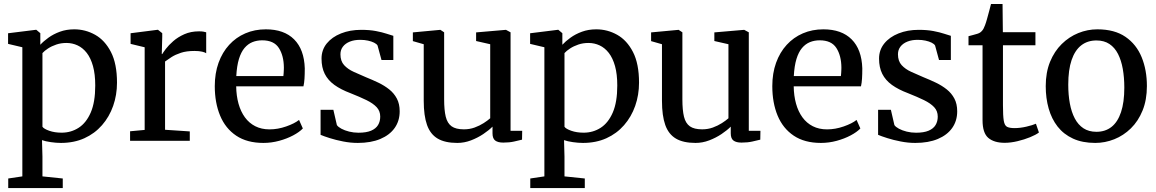

<svg xmlns="http://www.w3.org/2000/svg" viewBox="-20 -720 5912 982"><path d="M578.4 -297.4Q578.4 -234.1 558.7 -178.3Q539.1 -122.5 501.8 -79.8Q464.6 -37.1 411.6 -13Q358.5 11 291.6 11Q267.4 11 239.9 7Q212.3 3.1 194.8 -3.3L197.1 80.6V182.1L301 192.9V242H22.1V192.9L94.3 182.1V-478.3L21.3 -495.6V-549.9L163.7 -567.6H165.7L186.2 -550.2V-491.1Q202.6 -509.1 227.9 -527.3Q253.1 -545.6 286.4 -557.8Q319.7 -570 359.9 -570Q416.5 -570 466.5 -542.1Q516.5 -514.1 547.4 -454.1Q578.4 -394 578.4 -297.4ZM319.6 -500.3Q291.8 -500.3 267.8 -492.1Q243.8 -484 225.6 -472Q207.3 -460 197.1 -448.5V-71.7Q204.4 -60.8 232 -51.1Q259.5 -41.4 295.3 -41.4Q343.1 -41.4 382.1 -66.4Q421.1 -91.4 444.1 -144.5Q467.1 -197.7 467.1 -282.6Q467.1 -340.3 455.7 -381.6Q444.2 -422.9 423.8 -449.3Q403.3 -475.6 376.6 -487.9Q350 -500.3 319.6 -500.3Z M645.3 0V-48.6L719.9 -55.5V-478.2L647.9 -495.6V-550L785.9 -567.6H788.1L809.8 -550.2V-531.9L807.4 -443.5H809.8Q814.3 -451.4 828.3 -470.1Q842.4 -488.8 866.1 -509.5Q889.7 -530.2 922.8 -545Q955.9 -559.7 998 -559.7Q1012.4 -559.7 1020.8 -558.1Q1029.3 -556.6 1034.6 -554.8V-447.7Q1029 -452.1 1013.8 -455.7Q998.6 -459.4 974.7 -459.4Q933.8 -459.4 905.3 -450Q876.7 -440.6 857.3 -428.1Q838 -415.5 824.2 -405.4V-56.3L950.7 -47.9V0Z M1327.2 11Q1243.6 11 1188.3 -26Q1133 -63 1105.8 -128.6Q1078.5 -194.2 1078.5 -279.4Q1078.5 -345.3 1097.8 -398.9Q1117.1 -452.4 1152.1 -490.6Q1187 -528.8 1234.8 -549.4Q1282.6 -570 1339.6 -570Q1433 -570 1484.3 -518.6Q1535.7 -467.2 1538.8 -370.6Q1538.8 -340.5 1537.4 -318.1Q1536 -295.6 1532 -278.4H1188Q1188.7 -230.1 1199.9 -189.7Q1211.2 -149.3 1232.6 -119.9Q1254 -90.5 1285.6 -74.4Q1317.2 -58.3 1358.6 -58.3Q1400.8 -58.3 1443.7 -73.3Q1486.6 -88.3 1509.5 -106.6L1528.9 -63Q1511 -44.3 1479.3 -27.5Q1447.5 -10.6 1407.9 0.2Q1368.3 11 1327.2 11ZM1188.5 -330.9H1429.3Q1430.2 -337.9 1430.8 -346.5Q1431.4 -355.1 1431.6 -362.7Q1431.9 -370.4 1431.9 -374.2Q1431.5 -435 1406.3 -474.4Q1381.1 -513.8 1321 -513.8Q1294.1 -513.8 1271.1 -504.6Q1248.1 -495.3 1230.4 -474.4Q1212.8 -453.5 1202 -418.2Q1191.3 -383 1188.5 -330.9Z M1685 -158.4 1703 -80.3Q1709.3 -70.8 1726.1 -61.7Q1743 -52.6 1765.9 -46.9Q1788.9 -41.2 1813.6 -41.2Q1853.5 -41.2 1878 -51.6Q1902.4 -62 1913.6 -80.6Q1924.7 -99.1 1924.7 -123.5Q1924.7 -152.1 1906.5 -171.7Q1888.3 -191.3 1854.4 -207.9Q1820.5 -224.4 1772.6 -243.4Q1723.3 -261.9 1690.3 -285.7Q1657.3 -309.6 1640.9 -342.3Q1624.5 -375 1624.5 -420.1Q1624.5 -464.6 1651.2 -497.7Q1678 -530.7 1724 -549Q1770 -567.4 1827.2 -567.4Q1870.3 -567.4 1902.6 -561.2Q1934.9 -555 1957.1 -547.6Q1979.3 -540.3 1991.7 -536.8V-413.1H1931.2L1911.1 -487Q1906.6 -495.2 1893.3 -501.8Q1880 -508.4 1861.8 -512.3Q1843.5 -516.2 1823.9 -516.2Q1792.8 -516.6 1769.6 -507.3Q1746.4 -498 1733.8 -481.4Q1721.2 -464.9 1721.2 -442.4Q1721.2 -407.5 1740 -386.9Q1758.8 -366.3 1788.7 -352.7Q1818.6 -339.2 1851.5 -325.1Q1884.4 -311.9 1915.4 -297.1Q1946.3 -282.2 1970.9 -262.6Q1995.4 -243.1 2009.8 -215.8Q2024.2 -188.6 2024.2 -150.7Q2024.2 -101.9 1998.7 -65.7Q1973.2 -29.4 1925.1 -9.2Q1877 11 1810 11Q1772.8 11 1735.3 3.6Q1697.7 -3.7 1667 -13.5Q1636.3 -23.2 1619.6 -30.4V-158.4Z M2554.1 9.3Q2526.6 9.3 2512.8 -1.2Q2499 -11.6 2499 -38.1V-72.3Q2480.4 -53.6 2451.7 -34.3Q2423 -15.1 2388.7 -2Q2354.5 11 2318.9 11Q2256.2 11 2218.7 -11.1Q2181.1 -33.2 2164.1 -80.7Q2147.2 -128.3 2147.2 -204.3V-493.8L2091.6 -509.7V-554.3L2231.5 -567.3H2232.5L2251.6 -554.7V-211.8Q2251.6 -156.8 2259.8 -123.1Q2268.1 -89.4 2289.9 -73.9Q2311.6 -58.5 2352.6 -58.5Q2382 -58.5 2407.6 -67.8Q2433.2 -77.2 2453.6 -90.3Q2473.9 -103.3 2487.2 -115.1V-493.8L2415.1 -510.2V-554.3L2566.4 -567.3H2568L2591.3 -554.7V-51H2650.8L2650 -5.7Q2633 -1.5 2609.1 3.9Q2585.2 9.3 2554.1 9.3Z M3248.4 -297.4Q3248.4 -234.1 3228.7 -178.3Q3209.1 -122.5 3171.8 -79.8Q3134.6 -37.1 3081.6 -13Q3028.5 11 2961.6 11Q2937.4 11 2909.9 7Q2882.3 3.1 2864.8 -3.3L2867.1 80.6V182.1L2971 192.9V242H2692.1V192.9L2764.3 182.1V-478.3L2691.3 -495.6V-549.9L2833.7 -567.6H2835.7L2856.2 -550.2V-491.1Q2872.6 -509.1 2897.9 -527.3Q2923.1 -545.6 2956.4 -557.8Q2989.7 -570 3029.9 -570Q3086.5 -570 3136.5 -542.1Q3186.5 -514.1 3217.4 -454.1Q3248.4 -394 3248.4 -297.4ZM2989.6 -500.3Q2961.8 -500.3 2937.8 -492.1Q2913.8 -484 2895.6 -472Q2877.3 -460 2867.1 -448.5V-71.7Q2874.4 -60.8 2902 -51.1Q2929.5 -41.4 2965.3 -41.4Q3013.1 -41.4 3052.1 -66.4Q3091.1 -91.4 3114.1 -144.5Q3137.1 -197.7 3137.1 -282.6Q3137.1 -340.3 3125.7 -381.6Q3114.2 -422.9 3093.8 -449.3Q3073.3 -475.6 3046.6 -487.9Q3020 -500.3 2989.6 -500.3Z M3772.6 9.3Q3745.1 9.3 3731.3 -1.2Q3717.5 -11.6 3717.5 -38.1V-72.3Q3698.9 -53.6 3670.2 -34.3Q3641.5 -15.1 3607.2 -2Q3573 11 3537.4 11Q3474.7 11 3437.2 -11.1Q3399.6 -33.2 3382.6 -80.7Q3365.7 -128.3 3365.7 -204.3V-493.8L3310.1 -509.7V-554.3L3450 -567.3H3451L3470.1 -554.7V-211.8Q3470.1 -156.8 3478.3 -123.1Q3486.6 -89.4 3508.4 -73.9Q3530.1 -58.5 3571.1 -58.5Q3600.5 -58.5 3626.1 -67.8Q3651.7 -77.2 3672.1 -90.3Q3692.4 -103.3 3705.7 -115.1V-493.8L3633.6 -510.2V-554.3L3784.9 -567.3H3786.5L3809.8 -554.7V-51H3869.3L3868.5 -5.7Q3851.5 -1.5 3827.6 3.9Q3803.7 9.3 3772.6 9.3Z M4178.7 11Q4095.1 11 4039.8 -26Q3984.5 -63 3957.2 -128.6Q3930 -194.2 3930 -279.4Q3930 -345.3 3949.3 -398.9Q3968.6 -452.4 4003.6 -490.6Q4038.5 -528.8 4086.3 -549.4Q4134.1 -570 4191.1 -570Q4284.5 -570 4335.8 -518.6Q4387.2 -467.2 4390.3 -370.6Q4390.3 -340.5 4388.9 -318.1Q4387.5 -295.6 4383.5 -278.4H4039.5Q4040.2 -230.1 4051.4 -189.7Q4062.7 -149.3 4084.1 -119.9Q4105.5 -90.5 4137.1 -74.4Q4168.7 -58.3 4210.1 -58.3Q4252.3 -58.3 4295.2 -73.3Q4338.1 -88.3 4361 -106.6L4380.4 -63Q4362.5 -44.3 4330.8 -27.5Q4299 -10.6 4259.4 0.2Q4219.8 11 4178.7 11ZM4040 -330.9H4280.8Q4281.7 -337.9 4282.3 -346.5Q4282.9 -355.1 4283.1 -362.7Q4283.4 -370.4 4283.4 -374.2Q4283 -435 4257.8 -474.4Q4232.6 -513.8 4172.5 -513.8Q4145.6 -513.8 4122.6 -504.6Q4099.6 -495.3 4081.9 -474.4Q4064.3 -453.5 4053.5 -418.2Q4042.8 -383 4040 -330.9Z M4536.5 -158.4 4554.5 -80.3Q4560.8 -70.8 4577.6 -61.7Q4594.5 -52.6 4617.4 -46.9Q4640.4 -41.2 4665.1 -41.2Q4705 -41.2 4729.5 -51.6Q4753.9 -62 4765.1 -80.6Q4776.2 -99.1 4776.2 -123.5Q4776.2 -152.1 4758 -171.7Q4739.8 -191.3 4705.9 -207.9Q4672 -224.4 4624.1 -243.4Q4574.8 -261.9 4541.8 -285.7Q4508.8 -309.6 4492.4 -342.3Q4476 -375 4476 -420.1Q4476 -464.6 4502.8 -497.7Q4529.5 -530.7 4575.5 -549Q4621.5 -567.4 4678.7 -567.4Q4721.8 -567.4 4754.1 -561.2Q4786.4 -555 4808.6 -547.6Q4830.8 -540.3 4843.2 -536.8V-413.1H4782.7L4762.6 -487Q4758.1 -495.2 4744.8 -501.8Q4731.5 -508.4 4713.3 -512.3Q4695 -516.2 4675.4 -516.2Q4644.3 -516.6 4621.1 -507.3Q4597.9 -498 4585.3 -481.4Q4572.7 -464.9 4572.7 -442.4Q4572.7 -407.5 4591.5 -386.9Q4610.3 -366.3 4640.2 -352.7Q4670.1 -339.2 4703 -325.1Q4735.9 -311.9 4766.9 -297.1Q4797.8 -282.2 4822.4 -262.6Q4846.9 -243.1 4861.3 -215.8Q4875.7 -188.6 4875.7 -150.7Q4875.7 -101.9 4850.2 -65.7Q4824.7 -29.4 4776.6 -9.2Q4728.5 11 4661.5 11Q4624.3 11 4586.8 3.6Q4549.2 -3.7 4518.5 -13.5Q4487.8 -23.2 4471.1 -30.4V-158.4Z M5118.5 10.4Q5064.4 10.4 5034.8 -14.7Q5005.3 -39.9 5005.3 -105.2V-488.5H4933.5V-534.9Q4943.5 -537.7 4955.6 -540.7Q4967.7 -543.8 4978.1 -547Q4988.5 -550.3 4993.4 -554Q4999.3 -558.4 5003.4 -563.3Q5007.5 -568.1 5011 -574.8Q5014.5 -581.5 5018 -591Q5022.8 -603.2 5028.7 -624.8Q5034.7 -646.3 5040.3 -667.4Q5045.9 -688.4 5048.6 -699.5H5107.6L5109.2 -555.3H5275.8V-488.5H5109.7V-182Q5109.7 -127.5 5113.8 -102.8Q5117.9 -78 5130.7 -71.4Q5143.5 -64.8 5169.1 -64.8Q5197.8 -64.8 5229.9 -72.3Q5262.1 -79.9 5278.3 -87.2L5293.7 -42.3Q5278.2 -30.4 5248.6 -18.3Q5219 -6.2 5184.2 2.1Q5149.4 10.4 5118.5 10.4Z M5328.5 -279.3Q5328.5 -349.6 5350.5 -403.7Q5372.6 -457.8 5410.3 -494.8Q5448 -531.8 5495.1 -550.9Q5542.3 -570 5592.7 -570Q5680.4 -570 5736.3 -531.6Q5792.2 -493.2 5819.1 -427.4Q5845.9 -361.7 5845.9 -279.7Q5845.9 -209.2 5823.8 -154.8Q5801.8 -100.5 5764.1 -63.6Q5726.4 -26.7 5679.2 -7.9Q5632 11 5581.6 11Q5516 11 5468.1 -11.1Q5420.2 -33.1 5389.3 -72.5Q5358.5 -112 5343.5 -164.9Q5328.5 -217.8 5328.5 -279.3ZM5587.8 -45.9Q5633.1 -45.9 5664.9 -70.9Q5696.7 -96 5713.5 -146.3Q5730.4 -196.6 5730.4 -272Q5730.4 -323.5 5722.6 -367.5Q5714.8 -411.5 5698.1 -444.2Q5681.4 -476.9 5654.2 -495Q5627 -513.1 5587.8 -513.1Q5542.3 -513.1 5510.1 -488.1Q5477.9 -463 5460.8 -413Q5443.7 -362.9 5443.7 -287Q5443.7 -235 5451.8 -191Q5459.9 -147 5477 -114.4Q5494.1 -81.8 5521.5 -63.8Q5549 -45.9 5587.8 -45.9Z"/></svg>

Font: Merriweather 7pt Light
Style: Regular
Weight: 300
Designer: Eben Sorkin
Foundry: Eben Sorkin
Version: Version 2.200;gftools[0.9.31]